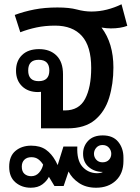

<svg xmlns="http://www.w3.org/2000/svg" viewBox="-20 -601 656 899"><path d="M172 0V-171Q165 -170 158 -170Q111 -170 83 -197.5Q55 -225 55 -270Q55 -316 83.5 -343.5Q112 -371 163 -371Q214 -371 244.5 -341Q275 -311 275 -253V-84H284Q350 -84 378.5 -138Q407 -192 407 -283Q407 -384 363.5 -432.5Q320 -481 238 -481Q191 -481 151 -472.5Q111 -464 75 -450L49 -531Q92 -547 140.5 -556.5Q189 -566 249 -566Q305 -566 340 -556.5Q375 -547 408 -547Q445 -547 480.5 -556Q516 -565 549 -581L576 -480Q544 -468 499 -468Q478 -468 456 -472V-471Q511 -398 511 -285Q511 -208 491 -143Q471 -78 424 -39Q377 0 296 0ZM161 -221Q211 -221 211 -271Q211 -321 161 -321Q112 -321 112 -271Q112 -221 161 -221ZM124 278Q82 278 52.5 253Q23 228 23 180Q23 130 52.5 105.5Q82 81 126 81Q168 81 195 100Q222 119 241 154L250 172L277 85H342Q339 149 365.5 179Q392 209 433 210Q452 210 462 204H461Q423 204 396 181.5Q369 159 369 119Q369 83 393 58Q417 33 461 33Q509 33 533.5 63Q558 93 558 137V153Q558 211 522.5 244.5Q487 278 430 278Q383 278 350 256Q317 234 301 202L278 270H235L209 227Q199 247 178 262.5Q157 278 124 278ZM460 159Q479 159 490 147.5Q501 136 501 119Q501 103 490 90.5Q479 78 460 78Q442 78 431 90.5Q420 103 420 119Q420 135 431 147Q442 159 460 159ZM126 224Q148 224 162.5 208Q177 192 182 170Q172 154 159 144.5Q146 135 127 135Q106 135 94 147Q82 159 82 179Q82 202 94.5 213Q107 224 126 224Z"/></svg>

Font: Noto Sans Thai Looped Medium
Style: Regular
Weight: 500
Designer: Sasikarn Vongin, Ben Mitchell
Foundry: The Fontpad Ltd
Version: Version 1.001; ttfautohint (v1.8.4.7-5d5b)